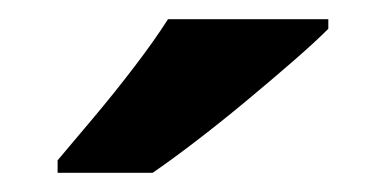

<svg xmlns="http://www.w3.org/2000/svg" viewBox="-20 -786 402 200"><path d="M322 -766V-756Q308 -742 285 -722Q262 -702 235.5 -680Q209 -658 183.5 -638.5Q158 -619 139 -606H40V-619Q56 -638 77.5 -663.5Q99 -689 120 -716.5Q141 -744 155 -766Z"/></svg>

Font: Noto IKEA Latin
Style: Bold
Weight: 700
Designer: Monotype Design Team
Foundry: Monotype Imaging Inc.
Version: Version 1.0